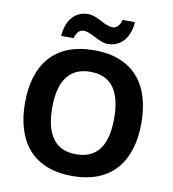

<svg xmlns="http://www.w3.org/2000/svg" viewBox="-98 -1010 993 1105"><g transform="rotate(10 398.0 -457.5)"><path d="M196 -773H269C277 -808 298 -825 318 -825C365 -825 415 -774 468 -774C536 -774 593 -822 601 -925H528C520 -890 499 -873 479 -873C432 -873 382 -924 329 -924C260 -924 204 -877 196 -773ZM738 -358C738 -580 631 -725 399 -725C165 -725 58 -580 58 -359C58 -137 165 10 398 10C631 10 738 -137 738 -358ZM217 -358C217 -508 271 -599 399 -599C527 -599 579 -508 579 -358C579 -208 527 -117 398 -117C271 -117 217 -208 217 -358Z"/></g></svg>

Font: Noto Traditional Nushu
Style: Bold
Weight: 700
Designer: LIU Zhao
Foundry: LiuZhao Studio
Version: Version 2.003